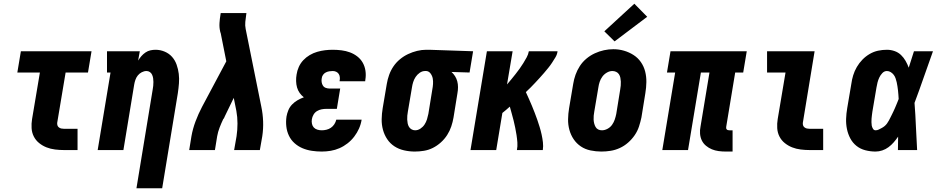

<svg xmlns="http://www.w3.org/2000/svg" viewBox="-20 -805 5040 1030"><path d="M324 0Q300 0 275.5 -3Q251 -6 229.5 -14.5Q208 -23 190 -37.5Q172 -52 161.5 -72.5Q151 -93 149.5 -117.5Q148 -142 152 -166L194 -416H73L92 -530H471L452 -416H332L287 -147Q286 -140 288 -133Q290 -126 296 -121.5Q302 -117 309 -115.5Q316 -114 324 -114H396V0Z M712 205 799 -324Q801 -334 802 -344.5Q803 -355 803 -365.5Q803 -376 801.5 -385.5Q800 -395 796 -404Q792 -413 784 -418.5Q776 -424 766 -424Q753 -424 740.5 -417.5Q728 -411 719.5 -400.5Q711 -390 706.5 -377Q702 -364 700 -352L642 0H504L573 -416H554V-530H730L721 -480Q729 -493 738.5 -504Q748 -515 760.5 -523.5Q773 -532 787 -535Q801 -538 814 -538Q840 -538 863.5 -528Q887 -518 903 -500Q919 -482 927.5 -458Q936 -434 939 -409Q942 -384 940 -358Q938 -332 934 -305L850 205Z M995 0 1007 -74Q1014 -114 1029 -154Q1044 -194 1064 -232L1194 -476L1164 -627Q1163 -629 1162.5 -631Q1162 -633 1161 -636Q1161 -636 1161 -636Q1161 -636 1161 -636V-637Q1156 -658 1157.5 -681.5Q1159 -705 1163 -728L1164 -735H1302L1301 -728Q1298 -708 1296 -688Q1294 -668 1298 -649L1382 -232Q1390 -194 1391.5 -154Q1393 -114 1387 -74L1374 0H1236L1249 -74Q1254 -108 1254 -142.5Q1254 -177 1248 -210L1234 -280L1186 -181Q1185 -177 1183 -174Q1181 -171 1179 -167Q1179 -167 1179 -167Q1179 -167 1179 -167Q1179 -167 1179 -167Q1179 -167 1178 -167Q1167 -144 1158 -120.5Q1149 -97 1145 -74L1133 0Z M1706 8Q1679 8 1652.5 4Q1626 0 1602.5 -10Q1579 -20 1560 -37Q1541 -54 1530 -77Q1519 -100 1516 -126.5Q1513 -153 1517 -180Q1520 -197 1527 -214Q1534 -231 1547 -244.5Q1560 -258 1576.5 -267.5Q1593 -277 1610 -283Q1597 -293 1587.5 -306.5Q1578 -320 1573.5 -336Q1569 -352 1568.5 -370Q1568 -388 1571 -405Q1574 -426 1583 -446Q1592 -466 1607 -482Q1622 -498 1641.5 -509.5Q1661 -521 1682 -527Q1703 -533 1723.5 -535.5Q1744 -538 1765 -538Q1789 -538 1812.5 -535Q1836 -532 1857.5 -524Q1879 -516 1897 -502Q1915 -488 1926 -468.5Q1937 -449 1940.5 -425.5Q1944 -402 1940 -378Q1940 -376 1939.5 -373.5Q1939 -371 1939 -369H1802Q1802 -370 1802 -370.5Q1802 -371 1802 -372Q1804 -381 1803 -391Q1802 -401 1797 -408.5Q1792 -416 1783.5 -420Q1775 -424 1765 -424Q1756 -424 1746.5 -422.5Q1737 -421 1728 -416.5Q1719 -412 1713 -403.5Q1707 -395 1706 -385Q1704 -375 1705.5 -364.5Q1707 -354 1712.5 -345.5Q1718 -337 1728 -333.5Q1738 -330 1748 -330H1805L1787 -221H1730Q1718 -221 1705 -218.5Q1692 -216 1680.5 -209Q1669 -202 1662 -190Q1655 -178 1653 -165Q1651 -153 1653.5 -141Q1656 -129 1663.5 -121Q1671 -113 1682.5 -109.5Q1694 -106 1706 -106Q1718 -106 1731 -109Q1744 -112 1755 -119.5Q1766 -127 1773.5 -138.5Q1781 -150 1784 -163H1920Q1916 -138 1906 -115.5Q1896 -93 1880.5 -72.5Q1865 -52 1844.5 -36Q1824 -20 1801 -10Q1778 0 1754 4Q1730 8 1706 8Z M2205 8Q2176 8 2147.5 1.5Q2119 -5 2096 -20Q2073 -35 2057.5 -58Q2042 -81 2034.5 -108.5Q2027 -136 2027.5 -165.5Q2028 -195 2033 -225L2055 -355Q2059 -379 2067.5 -403Q2076 -427 2090.5 -448.5Q2105 -470 2125.5 -487Q2146 -504 2169.5 -515Q2193 -526 2217.5 -532Q2242 -538 2267 -538Q2271 -538 2275 -538Q2279 -538 2283 -538L2518 -530L2499 -416L2402 -419Q2413 -409 2421 -396.5Q2429 -384 2433 -369Q2437 -354 2437 -337.5Q2437 -321 2434 -305L2413 -175Q2409 -151 2401 -127Q2393 -103 2379 -81Q2365 -59 2345 -41Q2325 -23 2302 -11.5Q2279 0 2254 4Q2229 8 2205 8ZM2207 -106Q2222 -106 2235.5 -115Q2249 -124 2257.5 -137Q2266 -150 2270.5 -164.5Q2275 -179 2278 -194L2299 -324Q2302 -339 2303 -354.5Q2304 -370 2301.5 -384Q2299 -398 2290 -410.5Q2281 -423 2267 -424H2264Q2263 -424 2262 -424Q2261 -424 2260 -424Q2245 -424 2231.5 -414.5Q2218 -405 2209.5 -392Q2201 -379 2196.5 -364.5Q2192 -350 2190 -336L2168 -206Q2166 -195 2165 -184.5Q2164 -174 2164.5 -163.5Q2165 -153 2167 -143Q2169 -133 2174 -124.5Q2179 -116 2188 -111Q2197 -106 2207 -106Z M2504 0 2592 -530H2730L2700 -352Q2712 -366 2723.5 -380Q2735 -394 2746 -408Q2757 -422 2767.5 -436.5Q2778 -451 2787.5 -466.5Q2797 -482 2805.5 -497.5Q2814 -513 2817 -530H2971Q2969 -513 2960 -498Q2951 -483 2941.5 -468.5Q2932 -454 2921 -440.5Q2910 -427 2898.5 -413.5Q2887 -400 2875 -387Q2863 -374 2851 -361Q2839 -348 2826.5 -335.5Q2814 -323 2801 -311Q2809 -293 2817.5 -274.5Q2826 -256 2833.5 -237.5Q2841 -219 2848.5 -200Q2856 -181 2862.5 -162Q2869 -143 2875 -123.5Q2881 -104 2885.5 -83.5Q2890 -63 2892.5 -42Q2895 -21 2892 0H2753Q2757 -20 2755.5 -40.5Q2754 -61 2751 -80.5Q2748 -100 2744 -119.5Q2740 -139 2735.5 -157.5Q2731 -176 2725.5 -195Q2720 -214 2715 -233Q2705 -224 2695 -215.5Q2685 -207 2675 -199L2642 0Z M3206 8Q3177 8 3148 2Q3119 -4 3096 -19.5Q3073 -35 3057.5 -58Q3042 -81 3034.5 -108.5Q3027 -136 3027.5 -165.5Q3028 -195 3033 -225L3055 -355Q3059 -380 3067.5 -404Q3076 -428 3090.5 -450.5Q3105 -473 3126 -490.5Q3147 -508 3171 -519Q3195 -530 3220 -535.5Q3245 -541 3270 -541Q3300 -541 3327.5 -533Q3355 -525 3378.5 -510Q3402 -495 3418 -472Q3434 -449 3441 -421.5Q3448 -394 3447.5 -364.5Q3447 -335 3442 -305L3421 -175Q3416 -151 3408 -126.5Q3400 -102 3385 -80Q3370 -58 3349.5 -40Q3329 -22 3305 -11Q3281 0 3256 4Q3231 8 3206 8ZM3209 -106Q3224 -106 3239 -114Q3254 -122 3263.5 -135.5Q3273 -149 3278 -164Q3283 -179 3286 -194L3307 -324Q3309 -335 3310 -346Q3311 -357 3310.5 -367.5Q3310 -378 3308 -388Q3306 -398 3300.5 -406.5Q3295 -415 3285.5 -419.5Q3276 -424 3265 -424Q3250 -424 3235.5 -415.5Q3221 -407 3211.5 -394Q3202 -381 3197 -366Q3192 -351 3190 -336L3168 -206Q3166 -195 3165 -184.5Q3164 -174 3164.5 -163.5Q3165 -153 3167.5 -143Q3170 -133 3175 -124Q3180 -115 3189 -110.5Q3198 -106 3209 -106ZM3277 -583 3222 -637 3383 -785 3452 -715Z M3874 8Q3854 8 3835 5.5Q3816 3 3799 -4Q3782 -11 3767.5 -23Q3753 -35 3745 -51.5Q3737 -68 3735.5 -87.5Q3734 -107 3738 -126L3786 -416H3740L3671 0H3533L3602 -416H3558L3577 -530H3986L3967 -416H3924L3876 -126Q3875 -122 3875.5 -118Q3876 -114 3878.5 -111Q3881 -108 3885 -107Q3889 -106 3893 -106H3910V8Z M4324 0Q4300 0 4275.5 -3Q4251 -6 4229.5 -14.5Q4208 -23 4190 -37.5Q4172 -52 4161.5 -72.5Q4151 -93 4149.5 -117.5Q4148 -142 4152 -166L4194 -416H4095V-530H4350L4287 -147Q4286 -140 4288 -133Q4290 -126 4296 -121.5Q4302 -117 4309 -115.5Q4316 -114 4324 -114H4396V0Z M4677 8Q4649 8 4622 1Q4595 -6 4574.5 -22.5Q4554 -39 4541.5 -62.5Q4529 -86 4523.5 -113Q4518 -140 4519 -168Q4520 -196 4525 -225L4547 -355Q4550 -378 4557 -401Q4564 -424 4576.5 -445.5Q4589 -467 4606.5 -485Q4624 -503 4645.5 -515.5Q4667 -528 4690.5 -533Q4714 -538 4738 -538Q4759 -538 4779 -531Q4799 -524 4813.5 -510Q4828 -496 4838 -478.5Q4848 -461 4855 -442Q4862 -464 4869 -486Q4876 -508 4883 -530H4985Q4960 -461 4936 -391.5Q4912 -322 4886 -253Q4891 -190 4893.5 -126.5Q4896 -63 4900 0H4797Q4797 -18 4797.5 -36Q4798 -54 4798 -72Q4787 -56 4774.5 -41.5Q4762 -27 4746.5 -15.5Q4731 -4 4713 2Q4695 8 4677 8ZM4677 -106Q4686 -106 4694 -110Q4702 -114 4710.5 -118.5Q4719 -123 4726 -129Q4733 -135 4738.5 -142.5Q4744 -150 4748.5 -158.5Q4753 -167 4757 -175Q4761 -183 4765 -191Q4769 -199 4773 -207.5Q4777 -216 4780.5 -224Q4784 -232 4787.5 -240.5Q4791 -249 4794.5 -257.5Q4798 -266 4801 -274Q4800 -286 4799.5 -297Q4799 -308 4797.5 -319Q4796 -330 4794.5 -341.5Q4793 -353 4790.5 -363.5Q4788 -374 4784.5 -384.5Q4781 -395 4774.5 -403.5Q4768 -412 4758.5 -418Q4749 -424 4738 -424Q4724 -424 4713.5 -413Q4703 -402 4697 -389Q4691 -376 4687.5 -362.5Q4684 -349 4682 -336L4660 -206Q4659 -197 4657.5 -187.5Q4656 -178 4655.5 -168.5Q4655 -159 4655 -149.5Q4655 -140 4656.5 -131.5Q4658 -123 4663 -114.5Q4668 -106 4677 -106Z"/></svg>

Font: Iosevka Curly Slab HvObl
Style: Regular
Weight: 900
Italic angle: -9°
Monospace: yes
Designer: Belleve Invis
Foundry: Belleve Invis
Version: Version 11.1.0; ttfautohint (v1.8.3)